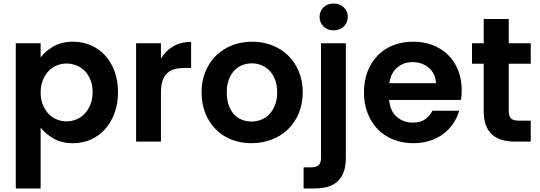

<svg xmlns="http://www.w3.org/2000/svg" viewBox="-20 -798 3043 1082"><path d="M209 -474Q234 -509 280.5 -536Q327 -563 392 -563Q445 -563 491.5 -543Q538 -523 572 -486Q606 -449 625.5 -396.5Q645 -344 645 -279Q645 -214 625.5 -161Q606 -108 572 -70Q538 -32 491.5 -11.5Q445 9 392 9Q326 9 280.5 -18Q235 -45 209 -79V264H69V-554H209ZM502 -279Q502 -318 489.5 -348.5Q477 -379 457 -399Q437 -419 410 -429.5Q383 -440 355 -440Q327 -440 300.5 -429.5Q274 -419 254 -398Q234 -377 221.5 -346.5Q209 -316 209 -277Q209 -238 221.5 -207.5Q234 -177 254 -156Q274 -135 300.5 -124.5Q327 -114 355 -114Q383 -114 410 -125Q437 -136 457 -157Q477 -178 489.5 -209Q502 -240 502 -279Z M887 0H747V-554H887V-468Q913 -511 956 -536.5Q999 -562 1057 -562V-415H1020Q989 -415 964.5 -408.5Q940 -402 922.5 -386Q905 -370 896 -343Q887 -316 887 -276Z M1686 -277Q1686 -212 1663.5 -159Q1641 -106 1602 -68.5Q1563 -31 1510 -11Q1457 9 1397 9Q1337 9 1285.5 -11Q1234 -31 1196.5 -68.5Q1159 -106 1137.5 -159Q1116 -212 1116 -277Q1116 -343 1138 -395.5Q1160 -448 1198.5 -485.5Q1237 -523 1289 -543Q1341 -563 1401 -563Q1461 -563 1513 -543Q1565 -523 1603.5 -485.5Q1642 -448 1664 -395.5Q1686 -343 1686 -277ZM1258 -277Q1258 -236 1269 -205Q1280 -174 1299 -153.5Q1318 -133 1343.5 -123Q1369 -113 1397 -113Q1425 -113 1451 -123Q1477 -133 1497 -153.5Q1517 -174 1529.5 -205Q1542 -236 1542 -277Q1542 -319 1530 -349.5Q1518 -380 1498 -400.5Q1478 -421 1452.5 -431Q1427 -441 1399 -441Q1371 -441 1345.5 -431Q1320 -421 1300.5 -400.5Q1281 -380 1269.5 -349.5Q1258 -319 1258 -277Z M1929 -554V91Q1929 139 1916.5 172Q1904 205 1881 225.5Q1858 246 1825.5 255Q1793 264 1753 264H1691V145H1731Q1763 145 1776 132.5Q1789 120 1789 92V-554ZM1860 -627Q1825 -627 1803 -649Q1781 -671 1781 -703Q1781 -735 1803 -756.5Q1825 -778 1860 -778Q1895 -778 1917.5 -756.5Q1940 -735 1940 -703Q1940 -671 1917.5 -649Q1895 -627 1860 -627Z M2305 -448Q2254 -448 2218 -417Q2182 -386 2174 -329H2437Q2436 -356 2425.5 -378Q2415 -400 2397 -415.5Q2379 -431 2355.5 -439.5Q2332 -448 2305 -448ZM2568 -174Q2557 -136 2534.5 -102.5Q2512 -69 2479 -44Q2446 -19 2403 -5Q2360 9 2309 9Q2249 9 2198 -11Q2147 -31 2110 -68.5Q2073 -106 2052 -159Q2031 -212 2031 -277Q2031 -343 2051.5 -395.5Q2072 -448 2108.5 -485.5Q2145 -523 2196 -543Q2247 -563 2309 -563Q2369 -563 2419 -543.5Q2469 -524 2505.5 -488Q2542 -452 2562 -401.5Q2582 -351 2582 -289Q2582 -275 2581 -262Q2580 -249 2578 -235H2173Q2178 -173 2215.5 -140Q2253 -107 2306 -107Q2351 -107 2377 -126.5Q2403 -146 2417 -174Z M2706 -439H2640V-554H2706V-691H2847V-554H2971V-439H2847V-171Q2847 -143 2860 -130.5Q2873 -118 2906 -118H2971V0H2883Q2843 0 2810.5 -9Q2778 -18 2754.5 -38.5Q2731 -59 2718.5 -91.5Q2706 -124 2706 -172Z"/></svg>

Font: Poppins SemiBold
Style: Regular
Weight: 600
Designer: Ninad Kale (Devanagari), Jonny Pinhorn (Latin)
Foundry: Indian Type Foundry
Version: Version 3.002 2017